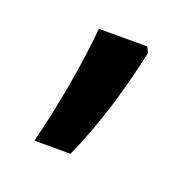

<svg xmlns="http://www.w3.org/2000/svg" viewBox="-60 -177 378 370"><g transform="rotate(20 129.5 8.5)"><path d="M185 -114H86C80 -44 63 53 43 131H117C149 59 172 -15 191 -103Z"/></g></svg>

Font: Noto Sans Malayalam ExtraCondensed Medium
Style: Regular
Weight: 500
Width: 2
Designer: Jelle Bosma - Monotype Design Team
Foundry: Monotype Imaging Inc.
Version: Version 2.104